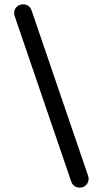

<svg xmlns="http://www.w3.org/2000/svg" viewBox="-20 -767 473 881"><path d="M306.6 65.4 47.9 -691.4Q44.9 -700.2 44.9 -706.1Q44.9 -723.6 56.6 -735.4Q68.4 -747.1 85.9 -747.1Q100.6 -747.1 110.8 -739.3Q121.1 -731.4 125 -718.8L383.8 38.1Q386.7 46.9 386.7 52.7Q386.7 70.3 375 82Q363.3 93.8 345.7 93.8Q331.1 93.8 320.8 85.9Q310.5 78.1 306.6 65.4Z"/></svg>

Font: FakePearl
Style: Regular
Weight: 400
Version: Version 1.2